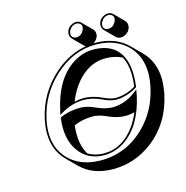

<svg xmlns="http://www.w3.org/2000/svg" viewBox="-123 -917 1061 1098"><g transform="rotate(-15 407.5 -368.0)"><path d="M555.2 -753.9Q561.5 -784.2 592.3 -797.4Q603 -801.8 613.3 -801.8Q630.4 -801.3 641.6 -791L697.8 -734.4Q711.9 -719.2 708 -697.3Q701.7 -667 670.9 -653.8Q659.7 -649.4 649.9 -649.4Q632.8 -649.9 621.6 -660.6L565.4 -716.8Q551.3 -732.4 555.2 -753.9ZM366.2 -753.9Q372.6 -784.2 403.3 -797.4Q414.6 -801.8 424.3 -801.8Q441.4 -801.3 452.1 -791L508.8 -734.4Q522.9 -719.2 519 -697.3Q512.7 -672.4 489.3 -657.7Q494.1 -657.7 498 -658.2Q618.7 -657.7 689.9 -586.4L746.6 -529.8Q835 -441.4 808.6 -289.1Q807.1 -280.3 805.7 -272.5Q770.5 -107.9 647 -13.2Q543 65.9 413.6 66.4Q293.5 65.9 222.2 -4.9L165.5 -61.5Q76.7 -150.4 106.4 -303.7Q107.4 -307.6 107.9 -310.1Q140.1 -460.4 255.9 -561.5Q341.8 -635.7 442.9 -653.3Q437 -656.7 432.6 -660.6L376.5 -716.8Q362.3 -732.4 366.2 -753.9ZM298.8 -363.3Q328.6 -369.6 351.6 -370.1Q405.8 -370.1 463.9 -342.3Q505.4 -323.2 532.7 -323.2Q593.8 -324.2 650.4 -358.4Q665.5 -471.2 630.4 -535.6Q589.4 -557.1 532.2 -557.6Q434.6 -557.6 360.4 -469.7Q323.2 -424.8 298.8 -363.3ZM292.5 -58.6Q334.5 -34.2 386.2 -34.2Q496.1 -34.2 571.8 -140.1Q596.2 -174.8 613.3 -216.8Q585.4 -209.5 559.1 -209.5Q510.7 -209.5 457.5 -234.4Q412.6 -254.9 377.9 -255.4Q312 -254.9 264.6 -232.4Q251.5 -126.5 292.5 -58.6ZM637.2 -324.2 657.7 -340.3 652.8 -314.5Q652.3 -313 652.1 -310.8Q651.9 -308.6 651.9 -308.1Q614.7 -133.8 505.9 -61Q449.7 -24.4 386.2 -23.9Q285.2 -23.9 231.9 -103Q194.8 -159.2 194.8 -240.2Q194.8 -265.1 198.2 -290.5L198.7 -295.9L203.6 -298.3Q253.4 -321.8 321.3 -321.8Q360.8 -321.8 410.6 -298.3Q459 -276.4 502.4 -275.9Q574.7 -276.9 637.2 -324.2ZM660.6 -357.4 659.7 -352.5 655.8 -350.1Q595.7 -313.5 532.7 -313Q500.5 -313 453.1 -335.4Q400.9 -359.9 351.6 -359.9Q289.6 -359.9 228.5 -327.6Q224.1 -325.2 220.7 -323.2L200.7 -311.5L205.6 -334Q247.1 -523.9 368.2 -593.8Q420.4 -623.5 475.6 -624Q618.2 -624 654.3 -503.9Q665 -467.3 665 -421.9Q665 -391.1 660.6 -357.4ZM739.3 -331.1Q772.5 -486.3 686.5 -576.2Q638.2 -625.5 564 -641.6Q531.7 -647.9 498 -647.9Q364.3 -647.9 252.4 -544.9Q147.5 -446.8 117.7 -308.1Q85 -155.3 172.9 -67.9Q220.2 -22 291 -6.8Q322.8 -0.5 356.9 0Q511.7 0 622.6 -111.3Q711.4 -200.7 739.3 -331.1ZM376 -752Q370.6 -727.1 392.6 -718.3Q395.5 -717.3 397.5 -716.8Q401.4 -716.3 404.3 -715.8Q431.2 -715.8 446.8 -742.2Q450.7 -749.5 452.6 -755.9Q458 -782.2 435.1 -790Q432.6 -790.5 431.2 -791.5Q427.2 -792 424.3 -792Q397.5 -792 381.8 -765.6Q377.4 -758.3 376 -752ZM564.9 -752Q559.6 -725.6 582.5 -717.8Q585 -717.3 586.4 -716.8Q590.3 -716.3 593.3 -715.8Q620.1 -715.8 635.7 -742.2Q639.6 -749.5 641.6 -755.9Q647 -782.2 624 -790Q621.6 -790.5 620.1 -791.5Q616.2 -792 613.3 -792Q586.4 -792 570.8 -765.6Q566.4 -758.3 564.9 -752Z"/></g></svg>

Font: Linux Biolinum Shadow O
Style: Italic
Weight: 400
Italic angle: -12°
Designer: Philipp H. Poll
Foundry: Philipp H. Poll
Version: Version 0.6.2